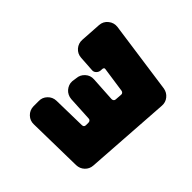

<svg xmlns="http://www.w3.org/2000/svg" viewBox="-109 -778 546 546"><g transform="rotate(45 164.0 -505.0)"><path d="M120.5 -449Q113 -449.5 106.5 -452.8Q100 -456 95.5 -461.2Q91 -466.5 88.5 -473Q86 -479.5 86.5 -487L88.5 -501Q89.5 -515.5 100.5 -525.5Q111.5 -535.5 126.5 -534.5L201.5 -530Q205.5 -530 208 -532.2Q210.5 -534.5 210.5 -538L212 -558Q212.5 -561.5 210.2 -564Q208 -566.5 204.5 -567L128.5 -578Q126 -578.5 124.5 -577Q123 -575.5 122.5 -573L122 -565.5Q121.5 -558.5 116 -553.2Q110.5 -548 103 -549L57 -552Q42 -553 32.2 -564.2Q22.5 -575.5 23.5 -590.5L27.5 -653.5Q28.5 -669.5 40.8 -679.2Q53 -689 68.5 -687L285.5 -656.5Q299.5 -654 308.2 -643.2Q317 -632.5 316 -618L298.5 -359.5Q297.5 -345.5 287.5 -336Q277.5 -326.5 263 -326L96 -323Q81 -322.5 70.2 -332.8Q59.5 -343 59 -358V-379.5Q58.5 -394 68.8 -404.8Q79 -415.5 94 -416L194 -418Q202.5 -418 202.5 -426.5V-436.5Q202.5 -440 200.2 -442.5Q198 -445 194.5 -445Z"/></g></svg>

Font: d puntillas B to tiptoe
Style: Regular
Weight: 400
Designer: deFharo
Foundry: deFharo.com
Version: Version 1.001 2012